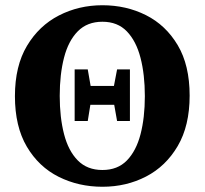

<svg xmlns="http://www.w3.org/2000/svg" viewBox="-20 -695 781 733"><path d="M265 -233V-430H315L326 -367H415L427 -430H476V-233H427L416 -295H325L315 -233ZM371 -46Q429 -46 464.5 -82.5Q500 -119 516.5 -182.5Q533 -246 533 -328Q533 -410 516.5 -474Q500 -538 464.5 -575Q429 -612 371 -612Q313 -612 277 -575.5Q241 -539 224.5 -475Q208 -411 208 -329Q208 -247 224.5 -183Q241 -119 277 -82.5Q313 -46 371 -46ZM371 18Q280 18 204 -20Q128 -58 82.5 -135Q37 -212 37 -328Q37 -443 83 -520Q129 -597 205 -636Q281 -675 371 -675Q462 -675 537.5 -637Q613 -599 658.5 -522.5Q704 -446 704 -330Q704 -215 658.5 -137.5Q613 -60 537.5 -21Q462 18 371 18Z"/></svg>

Font: Source Serif 4 SmText
Style: Bold
Weight: 700
Designer: Frank Grießhammer
Foundry: Adobe
Version: Version 4.005;hotconv 1.1.0;makeotfexe 2.6.0